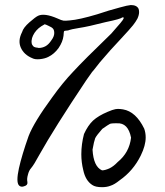

<svg xmlns="http://www.w3.org/2000/svg" viewBox="-20 -736 662 769"><path d="M460 -706.1Q491.2 -714.8 503.9 -715.8Q528.3 -715.8 535.2 -700.2Q537.1 -694.3 537.1 -687.5Q537.1 -675.8 530.3 -661.1Q523.4 -648.4 512.7 -634.8Q502 -621.1 462.9 -579.1Q422.9 -537.1 379.9 -486.3Q349.6 -447.3 348.6 -447.3Q344.7 -442.4 325.2 -414.1Q197.3 -222.7 137.7 -116.2Q116.2 -76.2 104.5 -62.5Q95.7 -52.7 91.8 -36.1Q86.9 -19.5 89.8 -6.8Q91.8 5.9 77.1 9.8Q72.3 11.7 68.4 11.7Q59.6 11.7 54.7 4.9Q49.8 -2 49.8 -17.6Q49.8 -34.2 55.7 -61.5Q67.4 -114.3 94.7 -191.4Q116.2 -247.1 189.5 -346.7Q231.4 -405.3 273.4 -449.2Q314.5 -494.1 425.8 -601.6Q474.6 -656.2 474.6 -661.1Q478.5 -668 468.8 -666Q464.8 -660.2 403.3 -647.5Q331.1 -628.9 296.9 -624Q262.7 -618.2 258.8 -616.2Q252.9 -613.3 245.1 -613.3Q238.3 -613.3 236.3 -610.4Q235.4 -608.4 234.4 -592.8Q231.4 -568.4 214.8 -543.9Q197.3 -519.5 172.9 -507.8Q159.2 -501 139.6 -499Q120.1 -497.1 109.4 -502.9Q76.2 -516.6 63.5 -544.9Q50.8 -573.2 68.4 -607.4Q73.2 -625 97.7 -646.5Q122.1 -668 132.8 -672.9Q158.2 -684.6 210 -662.1Q226.6 -654.3 234.4 -653.3Q241.2 -652.3 259.8 -654.3Q296.9 -657.2 369.1 -678.7Q415 -694.3 460 -706.1ZM173.8 -632.8Q164.1 -637.7 159.2 -638.7Q157.2 -638.7 157.2 -637.7Q154.3 -635.7 145.5 -630.9Q123 -616.2 112.3 -593.8Q107.4 -584 106.4 -572.3Q106.4 -570.3 106.4 -567.4Q106.4 -559.6 110.4 -554.7Q114.3 -545.9 130.9 -544.9Q132.8 -543.9 134.8 -543.9Q149.4 -543.9 162.1 -550.8Q174.8 -557.6 185.5 -574.2Q197.3 -589.8 197.3 -603.5Q197.3 -615.2 192.4 -621.1Q187.5 -627 173.8 -632.8ZM411.1 -288.1Q431.6 -296.9 442.4 -298.8Q447.3 -299.8 452.1 -299.8Q460.9 -299.8 472.7 -297.9Q524.4 -289.1 557.6 -220.7Q563.5 -204.1 563.5 -185.5Q563.5 -153.3 543.9 -113.3Q513.7 -51.8 459 -13.7Q438.5 2.9 422.9 7.8Q408.2 13.7 388.7 13.7Q362.3 13.7 349.6 4.9Q322.3 -12.7 313.5 -54.7Q305.7 -85.9 305.7 -118.2Q305.7 -158.2 316.4 -199.2Q332 -233.4 352.5 -252.9Q374 -272.5 411.1 -288.1ZM448.2 -242.2Q444.3 -242.2 440.4 -242.2Q426.8 -242.2 420.9 -240.2Q413.1 -236.3 389.6 -219.7Q367.2 -194.3 361.3 -182.6Q356.4 -169.9 350.6 -136.7Q354.5 -68.4 388.7 -53.7Q400.4 -53.7 418 -61.5Q434.6 -69.3 451.2 -86.9Q498 -125 504.9 -184.6Q493.2 -245.1 448.2 -242.2Z"/></svg>

Font: Yahfie
Style: Heavy
Weight: 600
Designer: Joe Palazzolo
Foundry: jozolo LLC
Version: Version 001.000